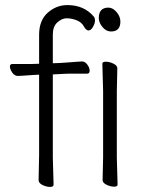

<svg xmlns="http://www.w3.org/2000/svg" viewBox="-20 -726 584 756"><path d="M132 -17 134 -116V-432L114 -431Q92 -430 71 -428L50 -427Q37 -427 28 -440.5Q19 -454 19 -464Q19 -474 29 -474H103L134 -475V-589Q134 -646 168 -676Q202 -706 245 -706Q311 -706 349 -661Q354 -656 354 -645Q354 -634 346 -620Q338 -606 328.5 -606Q319 -606 310 -622.5Q301 -639 281 -646.5Q261 -654 242.5 -654Q224 -654 206 -638Q188 -622 188 -590V-477L216 -478Q228 -479 245.5 -480Q263 -481 279 -482.5Q295 -484 302 -484H303Q315 -484 324 -471.5Q333 -459 333 -447.5Q333 -436 323 -436Q323 -436 266 -436Q240 -436 227 -435L188 -433V-105L191 1Q191 10 177 10Q163 10 147.5 2.5Q132 -5 132 -17ZM369 -655Q369 -696 407 -696Q424 -696 439 -678.5Q454 -661 454 -641Q454 -602 417 -602Q398 -602 383.5 -619.5Q369 -637 369 -655ZM384 -17 386 -105V-368L383 -475Q383 -483 397 -483Q411 -483 426.5 -475.5Q442 -468 442 -457L440 -368V-105L443 1Q443 9 429 9Q415 9 399.5 1.5Q384 -6 384 -17Z"/></svg>

Font: LXGW WenKai Light
Style: Regular
Weight: 300
Designer: LXGW / Fontworks Inc.
Foundry: LXGW / Fontworks Inc.
Version: Version 1.501; October 10, 2024